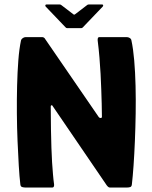

<svg xmlns="http://www.w3.org/2000/svg" viewBox="-20 -839 682 859"><path d="M422 -315Q425 -311 430.5 -311Q436 -311 436 -317Q436 -346 435 -376.5Q434 -407 433 -440Q432 -473 430 -508.5Q428 -544 425 -581Q422 -618 417 -658Q416 -673 424 -673H547Q554 -673 560.5 -669Q567 -665 568 -658Q576 -621 580.5 -568.5Q585 -516 586.5 -455Q588 -394 587 -331Q586 -268 583.5 -208Q581 -148 577.5 -98Q574 -48 570 -14Q569 -4 562.5 -2Q556 0 548 0H471Q463 0 452 -18L216 -364Q215 -368 211 -368Q207 -368 207 -363Q207 -306 208 -260.5Q209 -215 210 -178.5Q211 -142 213 -113Q215 -84 217 -59.5Q219 -35 222 -14Q223 0 214 0H94Q87 0 79.5 -2Q72 -4 71 -14Q67 -48 64 -98Q61 -148 58.5 -208Q56 -268 55.5 -331Q55 -394 56.5 -455Q58 -516 62 -568.5Q66 -621 74 -658Q76 -665 82.5 -669Q89 -673 95 -673H168Q178 -673 183 -663ZM281 -713Q276 -713 273 -717L184 -810Q182 -813 183 -816Q184 -819 188 -819H247Q252 -819 256 -815L307 -776Q312 -771 317 -776L368 -815Q372 -819 377 -819H436Q441 -819 441.5 -816Q442 -813 440 -810L351 -717Q348 -713 343 -713Z"/></svg>

Font: Glory Thin ExtraBold
Style: Regular
Weight: 800
Version: Version 1.011